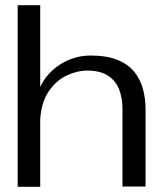

<svg xmlns="http://www.w3.org/2000/svg" viewBox="-20 -720 631 740"><path d="M48 0V-700H135V-385Q151 -420 180.5 -447.5Q210 -475 248.5 -490.5Q287 -506 328 -506Q393 -506 434.5 -488.5Q476 -471 499 -441.5Q522 -412 531.5 -375Q541 -338 541 -300V-1H452V-300Q452 -342 439 -375.5Q426 -409 396 -428.5Q366 -448 316 -448Q277 -448 237 -429Q197 -410 168.5 -369Q140 -328 135 -262V0Z"/></svg>

Font: Panamera Medium
Style: Regular
Weight: 500
Designer: Bastien Sozeau
Foundry: NBR — Bastien Sozeau
Version: Version 3.002; ttfautohint (v1.8.4.7-5d5b);gftools[0.9.33]